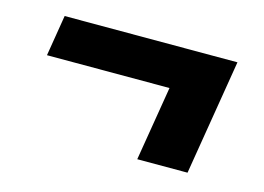

<svg xmlns="http://www.w3.org/2000/svg" viewBox="-55 -489 686 498"><g transform="rotate(15 288.0 -240.0)"><path d="M343 -85H478L529 -395H65L47 -285H376Z"/></g></svg>

Font: Iosevka Sparkle Heavy
Style: Italic
Weight: 900
Italic angle: -9°
Designer: Belleve Invis
Foundry: Belleve Invis
Version: Version 4.5.0; ttfautohint (v1.8.3)